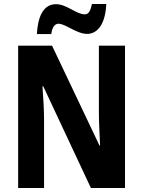

<svg xmlns="http://www.w3.org/2000/svg" viewBox="-20 -943 717 963"><path d="M165 -772H237C242 -810 257 -824 273 -824C309 -824 364 -773 417 -773C470 -773 509 -824 513 -923H441C434 -888 424 -871 406 -871C362 -871 315 -922 261 -922C191 -922 169 -847 165 -772ZM607 0V-714H476V-380C476 -335 479 -272 482 -213H479L241 -714H71V0H201V-337C201 -384 198 -447 193 -510H197L436 0Z"/></svg>

Font: Noto Sans Lao UI Cond
Style: Bold
Weight: 700
Width: 3
Designer: Monotype Design Team
Foundry: Monotype Imaging Inc.
Version: Version 2.000